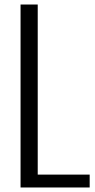

<svg xmlns="http://www.w3.org/2000/svg" viewBox="-20 -830 422 850"><path d="M71 0V-810H147V-57H377V0Z"/></svg>

Font: Oswald Light
Style: Regular
Weight: 300
Designer: Vernon Adams
Foundry: Vernon Adams
Version: Version 4.103;gftools[0.9.33.dev8+g029e19f]